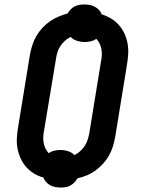

<svg xmlns="http://www.w3.org/2000/svg" viewBox="-20 -797 640 859"><path d="M251 42Q238 42 226 39.5Q214 37 204 31.5Q194 26 186 17Q178 8 174 -3Q151 -9 131.5 -21Q112 -33 97 -50Q82 -67 72.5 -88Q63 -109 58.5 -132Q54 -155 55.5 -179.5Q57 -204 61 -228L114 -553Q118 -574 124.5 -594.5Q131 -615 142 -634.5Q153 -654 168.5 -671Q184 -688 202.5 -701Q221 -714 241.5 -722.5Q262 -731 283 -737Q288 -747 296.5 -755.5Q305 -764 315.5 -769Q326 -774 337 -775.5Q348 -777 358 -777Q371 -777 383 -774.5Q395 -772 405 -766.5Q415 -761 423 -752.5Q431 -744 435 -733Q457 -726 477 -714Q497 -702 512 -685Q527 -668 536.5 -647.5Q546 -627 550.5 -603.5Q555 -580 553.5 -555.5Q552 -531 548 -507L495 -182Q491 -161 484.5 -140Q478 -119 467 -100Q456 -81 440.5 -64Q425 -47 407 -34Q389 -21 368.5 -12.5Q348 -4 326 1Q321 11 312.5 19.5Q304 28 294 33.5Q284 39 273 40.5Q262 42 251 42ZM313 -103Q327 -110 338.5 -120.5Q350 -131 358.5 -143.5Q367 -156 371.5 -170Q376 -184 379 -198L432 -523Q435 -537 435.5 -551Q436 -565 433.5 -578Q431 -591 425.5 -602.5Q420 -614 411 -623Q399 -615 385.5 -612Q372 -609 358 -609Q341 -609 324 -614.5Q307 -620 296 -632Q282 -625 270.5 -614.5Q259 -604 250.5 -591.5Q242 -579 237.5 -565Q233 -551 231 -537L177 -212Q174 -198 173.5 -184Q173 -170 175.5 -157Q178 -144 183.5 -132.5Q189 -121 198 -112Q210 -120 223.5 -123Q237 -126 251 -126Q268 -126 285 -120.5Q302 -115 313 -103Z"/></svg>

Font: Iosevka Curly Slab ExObl
Style: Bold
Weight: 700
Width: 7
Italic angle: -9°
Monospace: yes
Designer: Belleve Invis
Foundry: Belleve Invis
Version: Version 11.0.0; ttfautohint (v1.8.3)